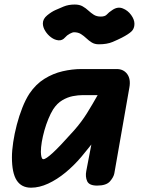

<svg xmlns="http://www.w3.org/2000/svg" viewBox="-20 -840 637 869"><path d="M120.5 9.5Q77 9.5 55.5 -23.8Q34 -57 34 -128Q34 -158.5 39.8 -196.8Q45.5 -235 56 -275.2Q66.5 -315.5 81 -352.2Q95.5 -389 113 -416Q142 -459 181 -483.2Q220 -507.5 263.5 -517.5Q307 -527.5 348.5 -527.5H508.5Q539 -527.5 555.8 -504.8Q572.5 -482 565.5 -443.5L497.5 -55.5Q494.5 -38.5 477.8 -19.2Q461 0 419.5 0Q383.5 0 374.5 -20Q365.5 -40 370.5 -66L393.5 -186Q390 -181.5 380.5 -169.8Q371 -158 361.5 -146.5Q352 -135 348 -130Q315 -91 276.5 -59.2Q238 -27.5 198 -9Q158 9.5 120.5 9.5ZM165 -152.5Q165 -148.5 165.8 -140.5Q166.5 -132.5 169 -126Q171.5 -119.5 176.5 -119.5Q187.5 -119.5 218.5 -147.8Q249.5 -176 315.5 -250Q349 -288 374 -328.2Q399 -368.5 422 -409.5H354Q333.5 -409.5 309.2 -404.8Q285 -400 261.8 -386.2Q238.5 -372.5 220.5 -345Q209 -326.5 198.8 -301.5Q188.5 -276.5 181 -249.8Q173.5 -223 169.2 -197.8Q165 -172.5 165 -152.5ZM427.5 -639.5Q408.5 -639.5 395.2 -647.8Q382 -656 370.8 -666.8Q359.5 -677.5 346.5 -685.8Q333.5 -694 315 -694Q308 -694 295.5 -687.2Q283 -680.5 274.5 -670.5Q262 -656 244.8 -657.5Q227.5 -659 211.5 -670.8Q195.5 -682.5 184.8 -699.8Q174 -717 174 -734Q174 -754.5 193.5 -770.5Q213 -786.5 231 -794.5Q246 -801.5 268.2 -810.5Q290.5 -819.5 318 -819.5Q340 -819.5 354.2 -811.2Q368.5 -803 380 -792.2Q391.5 -781.5 404.5 -773.2Q417.5 -765 436 -765Q455.5 -765 463.8 -774.5Q472 -784 489 -795Q512.5 -811 535.5 -802Q558.5 -793 573.5 -772.2Q588.5 -751.5 588.5 -732Q588.5 -711 575.5 -698.2Q562.5 -685.5 531.5 -669.5Q515 -661 489.8 -650.2Q464.5 -639.5 427.5 -639.5Z"/></svg>

Font: Edu QLD Hand
Style: Regular
Weight: 400
Designer: Tina and Corey Anderson, Eben Sorkin
Foundry: Sorkin Type Co.
Version: Version 2.000